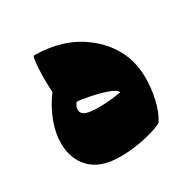

<svg xmlns="http://www.w3.org/2000/svg" viewBox="-109 -535 630 639"><g transform="rotate(-30 206.5 -216.0)"><path d="M383 -183Q383 -145 374 -104Q365 -63 346 -33Q329 -21 279.5 -9.5Q230 2 180 2Q105 2 67.5 -36Q30 -74 30 -135Q30 -174 46 -216.5Q62 -259 91 -298Q89 -330 89 -349Q89 -393 95 -430L100 -434Q212 -432 285 -376Q330 -343 356.5 -294.5Q383 -246 383 -183ZM198 -176Q239 -176 285 -184Q285 -194 256.5 -204.5Q228 -215 192.5 -222Q157 -229 144 -229Q134 -216 134 -204Q134 -182 168 -178Q186 -176 198 -176Z"/></g></svg>

Font: Lalezar
Style: Regular
Weight: 400
Designer: Borna Izadpanah
Foundry: Borna Izadpanah
Version: Version 1.003